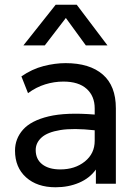

<svg xmlns="http://www.w3.org/2000/svg" viewBox="-20 -777 582 812"><path d="M215 15Q137 15 90.2 -27Q43.5 -69 43.5 -140Q43.5 -190.5 77.5 -228.8Q111.5 -267 185.8 -284.8Q260 -302.5 380.5 -292.5V-318.5Q380.5 -370.5 346.5 -401.2Q312.5 -432 248 -432Q209 -432 171 -420.2Q133 -408.5 98.5 -383L70.5 -454Q115.5 -485 164 -497.5Q212.5 -510 257.5 -510Q359 -510 414.5 -462Q470 -414 470 -319V0H385.5V-60Q359.5 -23.5 314.5 -4.2Q269.5 15 215 15ZM131 -142.5Q131 -103.5 158.8 -82Q186.5 -60.5 235 -60.5Q297 -60.5 338.8 -94Q380.5 -127.5 380.5 -181.5V-226Q290 -236 235.2 -227Q180.5 -218 155.8 -195.5Q131 -173 131 -142.5ZM79 -585 215.5 -757H304.5L434.5 -585H343L258.5 -701L169.5 -585Z"/></svg>

Font: Geologica Light
Style: Regular
Weight: 300
Designer: Sindre Bremnes, Frode Helland
Foundry: Monokrom Skriftforlag AS
Version: Version 1.010; ttfautohint (v1.8.4.7-5d5b);gftools[0.9.28]